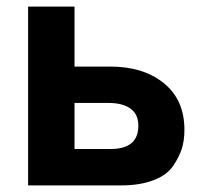

<svg xmlns="http://www.w3.org/2000/svg" viewBox="-20 -560 617 580"><path d="M313 -358.9Q413.1 -358.9 475.1 -308.6Q537.1 -258.3 537.1 -168Q537.1 -134.8 529.1 -110.4Q521 -85.9 503.9 -60.1Q484.4 -30.8 443.1 -15.4Q401.9 0 348.1 0H64.9V-540H205.1V-358.9ZM397.9 -180.2Q397.9 -215.3 373.8 -232.2Q349.6 -249 309.1 -249H205.1V-109.9H314Q397.9 -109.9 397.9 -180.2Z"/></svg>

Font: Miedinger*
Style: Bold
Weight: 700
Version: Version 001.000